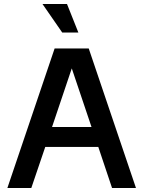

<svg xmlns="http://www.w3.org/2000/svg" viewBox="-20 -943 719 963"><path d="M425 -700 662 0H542L473 -206H207L137 0H17L254 -700ZM373 -780H292L193 -923H316ZM340 -600 241 -306H439Z"/></svg>

Font: MedMera Sans Semibold
Style: Regular
Weight: 600
Designer: Kasper Nordkvist
Foundry: UNCUT.wtf
Version: Version 1.300